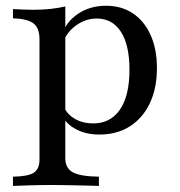

<svg xmlns="http://www.w3.org/2000/svg" viewBox="-20 -447 613 654"><path d="M24.2 186.3V154.8Q75 154 94.8 141.5Q114.5 129 114.5 96.8V-313.7Q114.5 -351.6 94 -367.3Q73.4 -383.1 24.2 -384.7V-416.1Q39.5 -415.3 56.9 -414.5Q74.2 -413.7 93.5 -413.7Q154 -413.7 202.4 -425V91.9Q202.4 125.8 228.2 139.9Q254 154 316.9 154.8V186.3Q301.6 185.5 275.4 185.1Q249.2 184.7 219 183.9Q188.7 183.1 159.7 183.1Q117.7 183.1 80.6 184.3Q43.5 185.5 24.2 186.3ZM318.5 11.3Q273.4 11.3 239.5 -6.5Q205.6 -24.2 191.9 -53.2L197.6 -82.3Q209.7 -56.5 236.3 -41.5Q262.9 -26.6 296.8 -26.6Q356.5 -26.6 388.7 -73.8Q421 -121 421 -209.7Q421 -293.5 391.9 -338.7Q362.9 -383.9 308.9 -383.9Q273.4 -383.9 241.5 -362.1Q209.7 -340.3 195.2 -304.8L191.1 -329Q205.6 -373.4 246.4 -400.4Q287.1 -427.4 341.1 -427.4Q394.4 -427.4 433.1 -401.2Q471.8 -375 493.1 -327.4Q514.5 -279.8 514.5 -215.3Q514.5 -146 490.3 -95.2Q466.1 -44.4 422.2 -16.5Q378.2 11.3 318.5 11.3Z"/></svg>

Font: Playfair 12pt Medium
Style: Regular
Weight: 500
Designer: Claus Eggers Sørensen
Foundry: Claus Eggers Sørensen
Version: Version 2.000;gftools[0.9.28]